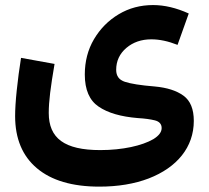

<svg xmlns="http://www.w3.org/2000/svg" viewBox="-20 -504 809 744"><path d="M711.4 -451.7C663.1 -473.6 617.2 -484.4 573.2 -484.4C524.4 -484.4 480 -472.7 439.9 -448.7C399.9 -424.8 368.2 -392.6 344.2 -352.1C320.3 -311.5 308.6 -265.6 308.6 -215.3C308.6 -156.2 326.7 -114.7 362.3 -90.8C397.9 -66.4 448.7 -51.8 514.6 -46.4C540.5 -44.9 562 -42 580.1 -37.6C597.7 -33.2 606.4 -22.9 606.4 -7.8C606.4 7.8 595.7 22 574.2 35.2C530.8 60.5 455.1 77.6 368.7 77.6C229.5 77.6 168.9 31.7 168.9 -66.4C168.9 -110.8 175.8 -165 191.4 -256.3L61.5 -279.8C54.7 -237.3 49.3 -195.8 44.9 -154.3C40.5 -112.8 38.6 -79.1 38.6 -54.2C38.6 33.2 66.9 100.6 123 147.9C179.2 195.3 259.8 219.2 364.7 219.2C437.5 219.2 501 208.5 556.2 187.5C666 145 731 66.4 731 -35.6C731 -81.1 717.8 -113.8 690.9 -133.3C664.1 -152.8 627 -164.6 579.6 -168.9C524.4 -173.3 485.8 -179.7 463.9 -187C441.4 -194.3 430.2 -209.5 430.2 -233.4C430.2 -267.6 443.4 -295.9 469.7 -318.4C495.6 -340.3 527.8 -351.6 566.4 -351.6C598.6 -351.6 632.3 -344.2 668 -330.1Z"/></svg>

Font: Estedad Bold
Style: Regular
Weight: 700
Designer: Amin Abedi
Version: Version 7.3